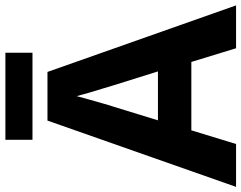

<svg xmlns="http://www.w3.org/2000/svg" viewBox="-114 -804 917 730"><g transform="rotate(-90 345.0 -438.5)"><path d="M527 0 475 -170H215L163 0H0L252 -717H437L690 0ZM387 -463Q382 -480 374 -506Q366 -532 358 -559Q350 -586 345 -606Q340 -586 331.5 -556.5Q323 -527 315.5 -500.5Q308 -474 304 -463L253 -297H439ZM510 -877V-774H179V-877Z"/></g></svg>

Font: Noto Sans Myanmar
Style: Bold
Weight: 700
Designer: Monotype Design Team
Foundry: Monotype Imaging Inc.
Version: Version 2.107; ttfautohint (v1.8.4.7-5d5b)